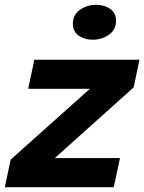

<svg xmlns="http://www.w3.org/2000/svg" viewBox="-46 -780 601 800"><path d="M454 -121.5 428 0H-26L-1.5 -115L328.5 -410H71.5L97 -531H535L511 -416L182.5 -121.5ZM340 -614.5Q306 -614.5 281.8 -631.8Q257.5 -649 257.5 -680.5Q257.5 -718.5 287 -739.2Q316.5 -760 354.5 -760Q388.5 -760 413 -743Q437.5 -726 437.5 -694.5Q437.5 -656 407.8 -635.2Q378 -614.5 340 -614.5Z"/></svg>

Font: Epilogue
Style: Bold Italic
Weight: 700
Italic angle: -12°
Designer: Tyler Finck
Foundry: Etcetera Type Co
Version: Version 2.111; ttfautohint (v1.8.3)